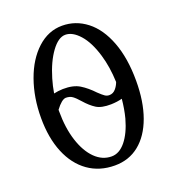

<svg xmlns="http://www.w3.org/2000/svg" viewBox="-135 -857 871 957"><g transform="rotate(-20 300.5 -378.5)"><path d="M459 -395Q452 -376 440 -362Q426 -345 405 -345Q393 -345 382.5 -352Q372 -359 352 -378Q319 -413 285.5 -433.5Q252 -454 197 -453Q171 -452 149 -447Q155 -484 166 -521Q190 -602 227 -652.5Q264 -703 301 -703Q339 -703 376 -661.5Q413 -620 436 -543Q456 -477 459 -395ZM142 -363Q174 -406 196 -407Q217 -407 231 -397Q245 -387 265 -364Q293 -332 320 -315Q347 -298 398 -299Q431 -300 457 -307Q452 -254 440 -208Q420 -136 386.5 -95Q353 -54 312 -54Q263 -54 224.5 -92Q186 -130 164 -198Q142 -266 142 -354ZM46 -354Q46 -248 78.5 -169.5Q111 -91 171 -48.5Q231 -6 312 -6Q387 -6 441.5 -50Q496 -94 525.5 -175.5Q555 -257 555 -367Q555 -487 522 -574Q489 -661 431 -706Q373 -751 301 -751Q228 -751 169.5 -697.5Q111 -644 78.5 -553Q46 -462 46 -354Z"/></g></svg>

Font: LXGW Marker Gothic
Style: Regular
Weight: 400
Version: Version 1.001